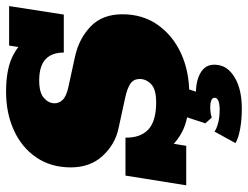

<svg xmlns="http://www.w3.org/2000/svg" viewBox="-112 -521 816 632"><g transform="rotate(-90 296.0 -205.0)"><path d="M303 10Q222 10 177 -14Q132 -38 106 -81L142 -61L132 0H2L34 -200H159Q158 -151 185.5 -125Q213 -99 275 -99Q318 -99 335 -115.5Q352 -132 352 -153Q352 -173 337 -183.5Q322 -194 290 -201L189 -223Q137 -234 99 -275Q61 -316 61 -380Q61 -445 93.5 -493Q126 -541 182.5 -567Q239 -593 310 -593Q381 -593 423.5 -573Q466 -553 491 -518H452L462 -583H592L564 -403H439Q439 -443 416.5 -463.5Q394 -484 347 -484Q307 -484 289.5 -468.5Q272 -453 272 -433Q272 -419 283 -407Q294 -395 325 -388L426 -366Q485 -353 525 -314.5Q565 -276 565 -210Q565 -143 530 -93.5Q495 -44 436 -17Q377 10 303 10ZM254 183Q219 183 188 177.5Q157 172 141 162L179 93Q188 100 207 105Q226 110 251 110Q270 110 279.5 106Q289 102 290 96Q293 79 257 79Q250 79 242.5 80Q235 81 225 84L206 63L230 -10H324L302 57L258 40Q284 32 306 32Q351 32 377.5 50.5Q404 69 398 105Q393 139 354.5 161Q316 183 254 183Z"/></g></svg>

Font: Rokkitt SemiBold Black
Style: Italic
Weight: 900
Italic angle: -9°
Version: Version 3.103